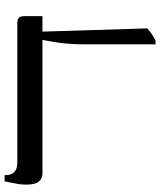

<svg xmlns="http://www.w3.org/2000/svg" viewBox="49 -736 694 832"><g transform="rotate(-90 396.0 -320.0)"><path d="M620 7V-304Q620 -349 623.5 -382.5Q627 -416 631.5 -441Q636 -466 639 -482V-483H61Q38 -483 25 -499Q12 -515 12 -552Q12 -565 13 -576Q14 -587 17.5 -603Q21 -619 26 -647H53V-643Q53 -617 67 -604.5Q81 -592 106 -592H712Q729 -592 735.5 -585Q742 -578 742 -559V-483H675L689 -29Q678 -18 665 -9.5Q652 -1 635 7Z"/></g></svg>

Font: Noto Serif Hebrew
Style: Regular
Weight: 400
Designer: Monotype Design Team
Foundry: Monotype Imaging Inc.
Version: Version 2.003